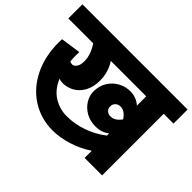

<svg xmlns="http://www.w3.org/2000/svg" viewBox="-159 -939 1234 1234"><g transform="rotate(45 458.0 -322.5)"><path d="M936 -549H847V11H688V-54Q627 -13 555 9.5Q483 32 417 32Q313 32 228 -21Q143 -74 94 -171.5Q45 -269 45 -396L46 -426L183 -446L182 -410Q182 -393 184 -363Q193 -357 207 -357Q222 -357 235 -375Q248 -393 248 -427Q248 -487 206 -549H-20V-677H936ZM688 -549H366Q407 -487 407 -411Q407 -351 384 -310Q361 -269 325 -249Q289 -229 251 -229Q230 -229 214 -235Q244 -164 298.5 -130.5Q353 -97 417 -97Q487 -97 557 -121Q627 -145 688 -192V-212Q667 -196 644.5 -188.5Q622 -181 594 -181Q544 -181 506 -203Q468 -225 447 -259.5Q426 -294 426 -332Q426 -381 449 -419Q472 -457 510.5 -478.5Q549 -500 593 -500Q649 -500 688 -464ZM619 -386Q597 -386 583.5 -373Q570 -360 570 -340Q570 -319 583 -307Q596 -295 618 -295Q656 -295 688 -339Q658 -386 619 -386Z"/></g></svg>

Font: Martel Sans Black
Style: Regular
Weight: 900
Designer: Dan Reynolds and Mathieu Réguer
Foundry: Dan Reynolds and Mathieu Réguer
Version: Version 1.002; ttfautohint (v1.1) -l 5 -r 5 -G 72 -x 0 -D la